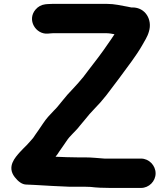

<svg xmlns="http://www.w3.org/2000/svg" viewBox="-20 -767 842 968"><path d="M557.2 -594.3C546.8 -578.1 534.8 -560.7 523.7 -545.1C495.8 -503.3 455.2 -450.6 424.1 -410.7C424.1 -410.6 423.9 -410.4 423.8 -410.2C393.4 -367.2 357.1 -329.3 320.7 -290.4C303.4 -270.6 284.3 -245.8 268.5 -227.1C262.5 -220 256.6 -214.7 250.8 -208.5C242.1 -199.1 233 -189.4 222.8 -178.4C205.5 -159 188.4 -131.1 174 -110.5C163.9 -97.5 156 -83.6 147.3 -71.9C137.1 -60.4 125.4 -46.1 115.2 -35.8L96.2 -16.8C90.6 -11.3 85.2 -5.5 79.6 0.7C57.7 25.8 12.9 72.4 54.1 125.7C70.7 147.1 90.9 163.5 113 163.5C120.3 163.5 128 164.5 136 164.5C142.3 164.5 149.2 164.8 157 165.5C211.1 169.3 274.2 172 330.7 174.5H409C418.8 174.5 426.7 174.7 436.8 175.4C467 179.2 501.1 180.5 535 180.5H691C731 180.5 764.5 147 764.5 107C764.5 67.2 731.3 32.5 691 32.5H506.4C475.7 30.4 442.5 26.5 409 26.5H373C333.4 26.5 299.1 24.7 259.9 23.2C265.4 16.4 272 8.4 279.6 -4.4C291.1 -21.5 301.5 -34.7 315.5 -56.2C333.6 -84.4 359.4 -102.4 382.8 -133.3L407.7 -163.1C415.7 -173.1 423.7 -182.8 431.3 -191.7L455 -217.3C474.4 -236.7 498.1 -263.5 515.9 -286.4C556.9 -340 605.4 -404.7 645.1 -459.7C662.1 -483.2 680.5 -510.3 695.9 -536.9C707.7 -559.2 723.1 -579.6 731 -608.5C748.9 -667.2 713.5 -729.5 648 -729.5H641.5C637.4 -730.5 630.1 -732.1 623.1 -733.3C589.7 -738.9 558.7 -747.5 518 -747.5H246C239.5 -747.5 231.5 -747.2 221.1 -746.5L208.7 -745.4C188.6 -743 171.9 -733.8 159 -718.6C114.7 -666.3 160.4 -592.7 221 -597.5L233.1 -598.6C239.8 -599.2 244.2 -599.5 246 -599.5H518C532.4 -599.5 545.2 -596.3 557.2 -594.3Z"/></svg>

Font: Smoothie
Style: SeBd
Weight: 600
Foundry: Cannot Into Space Fonts
Version: Version 0.8